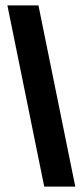

<svg xmlns="http://www.w3.org/2000/svg" viewBox="-20 -694 308 714"><path d="M144.5 0H260L123 -674H7.5Z"/></svg>

Font: Anybody UltraCondensed
Style: Bold
Weight: 700
Width: 1
Version: Version 1.113;gftools[0.9.25]